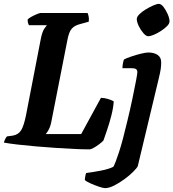

<svg xmlns="http://www.w3.org/2000/svg" viewBox="-35 -771 895 991"><path d="M427 0Q397 0 352 -2Q307 -4 254.5 -7.5Q202 -11 150 -15.5Q98 -20 55 -25Q12 -30 -15 -35Q-12 -46 -7.5 -54.5Q-3 -63 1 -67L31 -71Q60 -76 74 -98.5Q88 -121 99 -175L174 -562Q182 -606 193.5 -622.5Q205 -639 207 -641H114Q112 -645 109.5 -653Q107 -661 108 -671Q115 -678 129 -685.5Q143 -693 156.5 -698.5Q170 -704 175 -704H417Q420 -698 422.5 -686Q425 -674 423 -659L376 -646Q349 -639 334.5 -622Q320 -605 312 -560L231 -148Q226 -120 217 -103Q208 -86 201 -79H384L486 -266Q502 -266 521 -260.5Q540 -255 552 -248Q550 -215 540 -175.5Q530 -136 518 -101Q506 -66 499 -46Q492 -38 477.5 -27Q463 -16 448.5 -8Q434 0 427 0ZM507 200Q498 200 475.5 192.5Q453 185 431 175Q409 165 403 158Q403 150 405.5 137Q408 124 410 122Q442 118 484 110Q526 102 550 90Q560 73 579 15Q598 -43 622 -145Q637 -207 648.5 -262Q660 -317 667 -354Q674 -391 674 -399Q674 -409 667.5 -414Q661 -419 645 -419H597Q597 -431 599.5 -444Q602 -457 605 -464Q618 -471 643 -479.5Q668 -488 693 -494Q718 -500 730 -500Q760 -500 778.5 -487.5Q797 -475 797 -449Q797 -432 794.5 -414.5Q792 -397 783 -360L676 87Q671 97 652 116Q633 135 607 154Q581 173 554.5 186.5Q528 200 507 200ZM730 -584Q719 -584 705 -600Q691 -616 681 -637Q671 -658 671 -673Q671 -684 684.5 -697.5Q698 -711 718 -723Q738 -735 756.5 -743Q775 -751 785 -751Q797 -751 809.5 -734.5Q822 -718 831 -697Q840 -676 840 -661Q840 -649 827 -636Q814 -623 795.5 -611Q777 -599 759 -591.5Q741 -584 730 -584Z"/></svg>

Font: Texturina 72pt 72pt ExtraBold
Style: Italic
Weight: 800
Italic angle: -11°
Designer: Guillermo Torres Carreño
Foundry: Omnibus-Type
Version: Version 1.002; ttfautohint (v1.8.3)